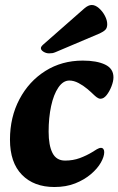

<svg xmlns="http://www.w3.org/2000/svg" viewBox="-20 -734 475 770"><path d="M198 16Q116 16 68 -33Q20 -82 20 -174Q20 -264 58 -336Q96 -408 162 -449.5Q228 -491 312 -491Q368 -491 401.5 -475Q435 -459 435 -424Q435 -408 427 -387.5Q419 -367 407.5 -352.5Q396 -338 383 -338Q376 -338 368.5 -343.5Q361 -349 355 -355Q346 -364 330 -377.5Q314 -391 295 -401Q276 -411 258 -411Q233 -411 214 -383Q195 -355 185 -308.5Q175 -262 175 -206Q175 -151 190.5 -120.5Q206 -90 241 -90Q273 -90 300 -100Q327 -110 350 -124Q359 -130 368.5 -135.5Q378 -141 385 -141Q391 -141 394.5 -136.5Q398 -132 398 -124Q398 -106 384.5 -82Q371 -58 344.5 -35.5Q318 -13 281.5 1.5Q245 16 198 16ZM153 -555Q144 -547 144 -541Q144 -533 154.5 -526.5Q165 -520 177 -520Q185 -520 190.5 -521Q196 -522 203 -525L380 -600Q395 -607 402.5 -614.5Q410 -622 410 -637Q410 -653 400.5 -671Q391 -689 376.5 -701.5Q362 -714 348 -714Q334 -714 318 -700Z"/></svg>

Font: Alkatra
Style: Bold
Weight: 700
Designer: Suman Bhandary
Version: Version 1.100;gftools[0.9.22]